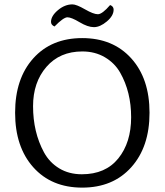

<svg xmlns="http://www.w3.org/2000/svg" viewBox="-20 -847 752 877"><path d="M499 -803Q499 -775 468 -749Q437 -723 409 -723Q381 -723 343.5 -745.5Q306 -768 288 -768Q270 -768 229 -726Q213 -733 213 -747Q213 -774 244.5 -800.5Q276 -827 311 -827Q329 -827 368 -804.5Q407 -782 427 -782Q447 -782 483 -824Q499 -818 499 -803ZM663 -332Q663 -176 579.5 -83Q496 10 355.5 10Q215 10 132 -83Q49 -176 49 -332Q49 -488 132 -580.5Q215 -673 355.5 -673Q496 -673 579.5 -580.5Q663 -488 663 -332ZM529 -515Q504 -559 459 -585.5Q414 -612 356 -612Q253 -612 192 -541.5Q131 -471 131 -362Q131 -243 181 -151Q206 -105 250.5 -78Q295 -51 354 -51Q462 -51 520.5 -123.5Q579 -196 579 -311.5Q579 -427 529 -515Z"/></svg>

Font: Overlock
Style: Regular
Weight: 400
Designer: Dario Muhafara
Foundry: Dario Manuel Muhafara
Version: Version 1.001